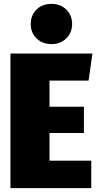

<svg xmlns="http://www.w3.org/2000/svg" viewBox="-20 -973 510 993"><path d="M458 -696 438 -556H236V-421H414V-285H236V-142H452V0H34V-696ZM353 -849Q353 -804 323 -774.5Q293 -745 246 -745Q199 -745 169 -774.5Q139 -804 139 -849Q139 -894 169 -923.5Q199 -953 246 -953Q293 -953 323 -923.5Q353 -894 353 -849Z"/></svg>

Font: Fira Sans Condensed Black
Style: Regular
Weight: 900
Width: 3
Designer: Carrois Corporate & Edenspiekermann AG
Foundry: Carrois Corporate GbR & Edenspiekermann AG
Version: Version 4.203